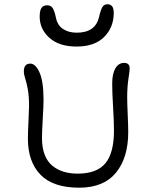

<svg xmlns="http://www.w3.org/2000/svg" viewBox="-20 -954 690 900"><path d="M338.9 -735.8Q257.3 -735.8 211.7 -776.6Q166 -817.4 166 -876Q166 -904.8 174.6 -917Q183.1 -929.2 201.2 -929.2Q217.3 -929.2 226.1 -917.2Q234.9 -905.3 242.2 -871.1Q249 -835.9 275.1 -818.4Q301.3 -800.8 339.8 -800.8Q425.8 -800.8 443.8 -872.1Q452.1 -909.2 460.4 -921.6Q468.8 -934.1 483.9 -934.1Q513.2 -934.1 513.2 -894Q513.2 -825.7 468.3 -780.8Q423.3 -735.8 338.9 -735.8ZM351.1 -74.2Q229 -74.2 169.9 -135Q110.8 -195.8 110.8 -304.2Q110.8 -333.5 113.5 -386.2Q116.2 -439 116.2 -456.1Q116.2 -504.9 110.1 -536.9Q104 -568.8 97.9 -586.9Q91.8 -605 91.8 -620.1Q91.8 -655.8 122.1 -655.8Q147 -655.8 165.5 -613.8Q184.1 -571.8 184.1 -484.9Q184.1 -459.5 180.4 -397.5Q176.8 -335.4 176.8 -306.2Q176.8 -261.2 189.7 -228.3Q202.6 -195.3 226.1 -176.5Q249.5 -157.7 278.8 -148.9Q308.1 -140.1 344.2 -140.1Q433.6 -140.1 473.9 -188.5Q514.2 -236.8 514.2 -341.8Q514.2 -386.2 510 -453.6Q505.9 -521 505.9 -562Q505.9 -607.9 520.8 -633.5Q535.6 -659.2 562 -659.2Q574.7 -659.2 581.3 -652.8Q587.9 -646.5 587.9 -630.9Q587.9 -623 582 -584.5Q576.2 -545.9 576.2 -498Q576.2 -471.2 578.6 -417.2Q581.1 -363.3 581.1 -335Q581.1 -214.4 523.4 -144.3Q465.8 -74.2 351.1 -74.2Z"/></svg>

Font: Shantell Sans Irregular Bouncy
Style: Regular
Weight: 300
Designer: Stephen Nixon, Anya Danilova, Shantell Martin
Foundry: Arrow Type
Version: Version 1.006;[9816181b4]